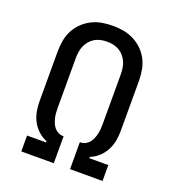

<svg xmlns="http://www.w3.org/2000/svg" viewBox="-135 -849 869 955"><g transform="rotate(20 300.0 -371.5)"><path d="M85 0V-84H185V-91Q160 -101 140 -119.5Q120 -138 107.5 -161.5Q95 -185 90 -211.5Q85 -238 85 -265V-529Q85 -558 90 -586.5Q95 -615 108 -640.5Q121 -666 142 -686.5Q163 -707 188.5 -720Q214 -733 242.5 -738Q271 -743 300 -743Q329 -743 357.5 -738Q386 -733 411.5 -720Q437 -707 458 -686.5Q479 -666 492 -640.5Q505 -615 510 -586.5Q515 -558 515 -529V-265Q515 -238 510 -211.5Q505 -185 492.5 -161.5Q480 -138 460 -119.5Q440 -101 415 -91V-84H515V0H343V-143H348Q361 -143 373 -149.5Q385 -156 393 -166Q401 -176 406 -188.5Q411 -201 414 -213.5Q417 -226 418 -239Q419 -252 419 -265V-529Q419 -545 416.5 -562Q414 -579 407.5 -594Q401 -609 390 -622Q379 -635 364.5 -643.5Q350 -652 333.5 -655.5Q317 -659 300 -659Q283 -659 266.5 -655.5Q250 -652 235.5 -643.5Q221 -635 210 -622Q199 -609 192.5 -594Q186 -579 183.5 -562Q181 -545 181 -529V-265Q181 -252 182 -239Q183 -226 186 -213.5Q189 -201 194 -188.5Q199 -176 207 -166Q215 -156 227 -149.5Q239 -143 252 -143H257V0Z"/></g></svg>

Font: Iosevka Fixed Curly Md Ex
Style: Regular
Weight: 500
Width: 7
Monospace: yes
Designer: Belleve Invis
Foundry: Belleve Invis
Version: Version 30.1.2